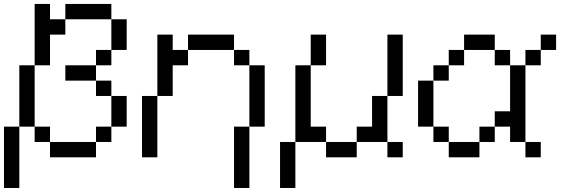

<svg xmlns="http://www.w3.org/2000/svg" viewBox="-20 -789 2886 963"><path d="M76.9 -153.8V153.8H0V-153.8ZM153.8 -153.8H230.8V-76.9H153.8ZM230.8 -692.3H307.7V-615.4H230.8ZM461.5 -76.9V-153.8H538.5V-76.9ZM538.5 -153.8V-307.7H615.4V-153.8ZM461.5 -307.7V-384.6H538.5V-307.7ZM461.5 -461.5V-538.5H538.5V-461.5ZM538.5 -538.5V-692.3H615.4V-538.5ZM307.7 -769.2H538.5V-692.3H307.7ZM307.7 -461.5H461.5V-384.6H307.7ZM230.8 0V-76.9H461.5V0ZM153.8 -153.8H76.9V-461.5H153.8V-769.2H230.8V-461.5H153.8Z M1153.8 153.8V-153.8H1230.8V-461.5H1153.8V-538.5H923.1V-615.4H1153.8V-538.5H1230.8V-461.5H1307.7V-153.8H1230.8V153.8ZM692.3 0V-307.7H769.2V-615.4H846.2V-538.5H923.1V-461.5H846.2V-307.7H769.2V0Z M1384.6 153.8V-76.9H1461.5V153.8ZM1615.4 0V-76.9H1769.2V0ZM1923.1 0V-76.9H2000V0ZM1769.2 -76.9V-153.8H1846.2V-307.7H1923.1V-76.9ZM1461.5 -76.9V-461.5H1538.5V-153.8H1615.4V-76.9ZM1538.5 -461.5V-615.4H1615.4V-461.5ZM1923.1 -307.7V-615.4H2000V-307.7Z M2692.3 -615.4H2769.2V-538.5H2692.3ZM2615.4 -76.9H2692.3V0H2615.4ZM2615.4 -538.5H2692.3V-461.5H2615.4ZM2230.8 0V-76.9H2384.6V0ZM2153.8 -76.9V-153.8H2230.8V-76.9ZM2384.6 -76.9V-153.8H2461.5V-76.9ZM2461.5 -153.8V-230.8H2538.5V-153.8ZM2076.9 -153.8V-384.6H2153.8V-153.8ZM2153.8 -384.6V-461.5H2230.8V-384.6ZM2538.5 -76.9V-461.5H2615.4V-76.9ZM2230.8 -461.5V-538.5H2307.7V-461.5ZM2461.5 -461.5V-538.5H2538.5V-461.5ZM2307.7 -538.5V-615.4H2461.5V-538.5Z"/></svg>

Font: Mintsoda - Lime Green 13x16
Style: Regular
Weight: 400
Designer: Mintsoda-15
Version: Version 1.0